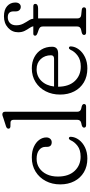

<svg xmlns="http://www.w3.org/2000/svg" viewBox="427 -1200 783 1678"><g transform="rotate(-90 819.0 -360.5)"><path d="M457.5 -347.5Q457.5 -327.5 445.8 -314Q434 -300.5 415.5 -300.5Q375 -300.5 375 -342V-355Q375 -389 347.2 -410.8Q319.5 -432.5 270 -432.5Q224.5 -432.5 189.8 -409Q155 -385.5 135.2 -343.8Q115.5 -302 115.5 -247Q115.5 -152.5 164.8 -100.2Q214 -48 289.5 -48Q348.5 -48 383.8 -75Q419 -102 433 -136Q437.5 -143 441 -146.8Q444.5 -150.5 450 -150.5Q464 -150 463 -132Q461 -95.5 436.5 -62.5Q412 -29.5 369.8 -9.2Q327.5 11 273 11Q204.5 11 153.5 -19.2Q102.5 -49.5 74.8 -103Q47 -156.5 47 -226.5Q47 -296.5 76.5 -352.8Q106 -409 159 -441.8Q212 -474.5 282.5 -474.5Q336.5 -474.5 375.8 -456.5Q415 -438.5 436.2 -409.5Q457.5 -380.5 457.5 -347.5Z M682 -707V-77Q682 -50 708 -43L729.5 -38Q749.5 -31.5 749.5 -18Q749.5 0 726.5 0H566Q543 0 543 -18Q543 -31.5 563.5 -38L585.5 -43Q611.5 -50 611.5 -77V-632.5Q611.5 -658.5 590.5 -660.5L551.5 -661.5Q534 -664 534 -678.5Q534 -693 554.5 -700L620 -721Q631 -724.5 641 -728.2Q651 -732 658.5 -732Q682 -732 682 -707Z M1250 -297.5Q1250 -244.5 1191.5 -244.5H900.5Q901.5 -149.5 950.8 -98Q1000 -46.5 1077 -46.5Q1135 -46.5 1172 -74Q1209 -101.5 1223 -136Q1231 -150.5 1240 -150Q1253 -150 1253 -132.5Q1251 -95.5 1226.2 -62.8Q1201.5 -30 1159 -9.5Q1116.5 11 1061 11Q990 11 938.8 -19.5Q887.5 -50 859.8 -103.8Q832 -157.5 832 -227.5Q832 -297.5 860.8 -353.5Q889.5 -409.5 941.5 -442Q993.5 -474.5 1062 -474.5Q1116.5 -474.5 1159 -452.2Q1201.5 -430 1225.8 -390Q1250 -350 1250 -297.5ZM1053 -432.5Q992 -432.5 951.2 -390.8Q910.5 -349 902.5 -280H1144.5Q1175.5 -280 1175.5 -306.5Q1175.5 -361 1142 -396.8Q1108.5 -432.5 1053 -432.5Z M1497.5 -77Q1497.5 -46.5 1526 -43L1572 -38Q1594.5 -35.5 1594.5 -18Q1594.5 0 1571.5 0H1376Q1353 0 1353 -18Q1353 -33 1375.5 -38.5L1398 -43.5Q1427 -50 1427 -77.5V-378.5Q1427 -393 1420.2 -401Q1413.5 -409 1397 -415L1379 -421Q1363 -426.5 1354.8 -431.8Q1346.5 -437 1346.5 -445Q1346.5 -461.5 1365 -461.5H1429Q1426 -477.5 1413.2 -495.5Q1400.5 -513.5 1388.5 -537.2Q1376.5 -561 1376.5 -593.5Q1376.5 -646.5 1415.8 -682.2Q1455 -718 1516 -718Q1573.5 -718 1605 -690Q1636.5 -662 1636.5 -619Q1636.5 -596 1626 -583.5Q1615.5 -571 1599 -571Q1581 -571 1570 -582.8Q1559 -594.5 1559 -614.5V-634Q1559 -684.5 1508 -684.5Q1476 -684.5 1456.8 -665.2Q1437.5 -646 1437.5 -611Q1437.5 -576 1451.8 -549Q1466 -522 1480 -500.8Q1494 -479.5 1494 -462.5V-461.5H1602Q1624.5 -461.5 1624.5 -444.5Q1624.5 -419.5 1583.5 -419.5H1497.5Z"/></g></svg>

Font: Fraunces 9pt S100 Light
Style: Regular
Weight: 300
Version: Version 1.000; ttfautohint (v1.8.3)